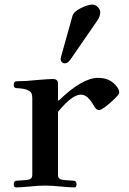

<svg xmlns="http://www.w3.org/2000/svg" viewBox="-20 -813 563 839"><path d="M245.1 -554.7Q245.1 -558.6 247.1 -566.4L296.9 -744.1Q301.8 -761.7 333 -777.3Q364.3 -793 382.8 -793Q396.5 -793 407.2 -782.2Q418 -771.5 418 -759.8Q418 -742.2 406.2 -724.6L289.1 -554.7Q276.4 -536.1 263.7 -536.1Q255.9 -536.1 250.5 -541.5Q245.1 -546.9 245.1 -554.7ZM40 -7.8Q40 -23.4 53.7 -23.4L95.7 -26.4Q107.4 -27.3 114.3 -32.2Q121.1 -37.1 121.1 -49.8V-382.8Q121.1 -398.4 117.2 -405.8Q113.3 -413.1 103.5 -418Q89.8 -425.8 56.6 -427.7Q49.8 -427.7 47.4 -428.7Q44.9 -429.7 42.5 -432.6Q40 -435.5 40 -441.4Q40 -451.2 43.5 -454.6Q46.9 -458 56.6 -458Q91.8 -458 136.7 -462.9Q194.3 -467.8 210.9 -467.8Q221.7 -467.8 227.1 -463.4Q232.4 -459 232.9 -454.1Q233.4 -449.2 233.4 -439.5V-377L236.3 -373Q338.9 -472.7 408.2 -472.7Q450.2 -472.7 475.6 -450.2Q501 -427.7 501 -408.2Q501 -399.4 466.8 -368.2Q425.8 -332 413.1 -332Q406.2 -332 400.4 -336.9Q394.5 -341.8 387.7 -355.5Q375 -376 362.3 -387.7Q349.6 -399.4 333 -399.4Q294.9 -399.4 233.4 -324.2V-49.8Q233.4 -37.1 240.2 -32.2Q247.1 -27.3 258.8 -26.4L300.8 -23.4Q314.5 -23.4 314.5 -7.8Q314.5 5.9 304.7 5.9Q284.2 5.9 244.1 2Q207 -2 176.8 -2Q146.5 -2 110.4 2Q70.3 5.9 50.8 5.9Q40 5.9 40 -7.8Z"/></svg>

Font: Monomakh Unicode TT
Style: Medium
Weight: 500
Designer: Alexey Kryukov, Aleksandr Andreev
Version: Version 1.1